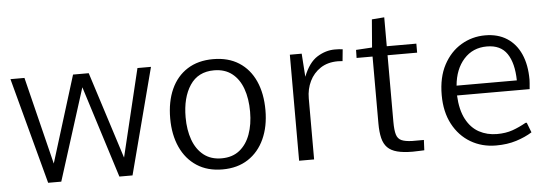

<svg xmlns="http://www.w3.org/2000/svg" viewBox="-46 -807 2732 953"><g transform="rotate(-5 1319.5 -331.0)"><path d="M159.7 0.5 18.1 -528.3H87.9L195.8 -92.3L329.6 -523.9H407.7L545.9 -91.3L650.9 -528.3H718.3L580.1 0.5H514.6L370.1 -457L225.1 0.5Z M1028.3 9.8Q953.6 9.8 900.4 -24.9Q847.2 -59.6 819.1 -121.6Q791 -183.6 791 -264.6Q791 -348.1 818.8 -409.9Q846.7 -471.7 899.9 -505.6Q953.1 -539.6 1028.3 -539.6Q1104 -539.6 1157 -505.6Q1210 -471.7 1237.8 -409.9Q1265.6 -348.1 1265.6 -264.6Q1265.6 -183.6 1237.3 -121.6Q1209 -59.6 1156 -24.9Q1103 9.8 1028.3 9.8ZM1028.3 -45.4Q1082 -45.4 1117.7 -73.7Q1153.3 -102.1 1171.1 -151.4Q1189 -200.7 1189 -263.7Q1189 -329.1 1171.1 -378.7Q1153.3 -428.2 1117.4 -456.1Q1081.5 -483.9 1028.3 -483.9Q948.7 -483.9 908.2 -422.9Q867.7 -361.8 867.7 -263.7Q867.7 -200.7 885.5 -151.4Q903.3 -102.1 939.2 -73.7Q975.1 -45.4 1028.3 -45.4Z M1410.2 0V-528.3H1469.2L1477.1 -412.6Q1504.4 -481.9 1546.6 -508.3Q1588.9 -534.7 1634.3 -534.7Q1646 -534.7 1655.5 -534.2Q1665 -533.7 1673.8 -532.2L1668 -473.6Q1662.6 -474.1 1656.2 -474.6Q1649.9 -475.1 1644.5 -475.1Q1593.8 -475.1 1558.1 -451.7Q1522.5 -428.2 1503.7 -389.4Q1484.9 -350.6 1484.9 -304.2V0Z M1976.1 4.4Q1929.7 4.4 1898.9 -3.7Q1868.2 -11.7 1850.6 -29.5Q1833 -47.4 1825.7 -77.1Q1818.4 -106.9 1818.4 -150.4V-483.4H1738.8L1739.7 -523.4L1819.8 -528.3L1831.1 -667.5L1893.1 -672.4V-528.3H2040.5V-483.4H1893.1V-151.4Q1893.1 -109.9 1899.7 -88.1Q1906.2 -66.4 1924.8 -58.1Q1943.4 -49.8 1978 -48.8Q1995.6 -48.3 2011 -48.8Q2026.4 -49.3 2036.1 -48.8L2033.7 2.4Q2022.9 2.4 2009.3 3.4Q1995.6 4.4 1976.1 4.4Z M2391.6 9.8Q2320.8 9.8 2264.6 -23.4Q2208.5 -56.6 2176 -117.9Q2143.6 -179.2 2143.6 -262.7Q2143.6 -351.1 2176.5 -412.8Q2209.5 -474.6 2264.2 -507.1Q2318.8 -539.6 2383.8 -539.6Q2447.3 -539.6 2492.2 -510.7Q2537.1 -481.9 2560.8 -428.5Q2584.5 -375 2584.5 -301.3Q2584.5 -293.9 2583.5 -283.2Q2582.5 -272.5 2581.8 -264.2Q2581.1 -255.9 2581.1 -254.4H2219.2Q2222.7 -182.1 2247.1 -136Q2271.5 -89.8 2311.5 -68.1Q2351.6 -46.4 2400.9 -46.4Q2444.3 -46.4 2478.3 -58.3Q2512.2 -70.3 2545.9 -89.4H2552.2L2571.3 -40Q2537.1 -18.6 2492.2 -4.4Q2447.3 9.8 2391.6 9.8ZM2221.2 -303.2H2521.5Q2520 -389.6 2488 -436.8Q2456.1 -483.9 2387.7 -483.9Q2317.4 -483.9 2272.9 -434.3Q2228.5 -384.8 2221.2 -303.2Z"/></g></svg>

Font: Comme Light
Style: Regular
Weight: 300
Version: Version 1.000;gftools[0.9.27]